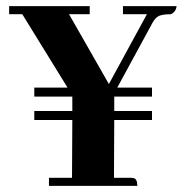

<svg xmlns="http://www.w3.org/2000/svg" viewBox="-20 -606 601 626"><path d="M427.7 0Q427.7 -23.4 415 -25.4Q410.2 -26.4 404.3 -26.4H351.6L352.5 -214.8H475.6V-244.1H352.5V-291H475.6V-320.3H362.3L477.5 -532.2Q488.3 -551.8 502.9 -555.7Q515.6 -559.6 537.1 -559.6Q553.7 -567.4 555.7 -585.9H380.9V-559.6H459L335 -332L205.1 -559.6H272.5V-585.9H9.8V-559.6H52.7L200.2 -320.3H91.8V-291H215.8V-244.1H91.8V-214.8H215.8L214.8 -26.4H139.6V0Z"/></svg>

Font: Abhaya Libre ExtraBold
Style: Regular
Weight: 800
Designer: Pushpananda Ekanayake, Sol Matas, Pathum Egodawatta
Foundry: Mooniak
Version: Version 1.050 ; ttfautohint (v1.6)